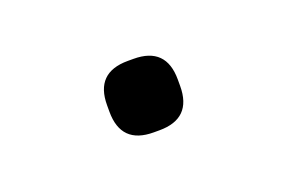

<svg xmlns="http://www.w3.org/2000/svg" viewBox="-33 -174 375 250"><g transform="rotate(-20 154.0 -49.5)"><path d="M105 -45V-54Q105 -99 150 -99H158Q203 -99 203 -54V-45Q203 0 158 0H150Q105 0 105 -45Z"/></g></svg>

Font: Krub
Style: Regular
Weight: 400
Designer: Ekaluck Peanpanawate
Foundry: Cadson Demak Co.,Ltd.
Version: Version 1.000; ttfautohint (v1.6)